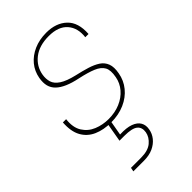

<svg xmlns="http://www.w3.org/2000/svg" viewBox="-232 -590 921 921"><g transform="rotate(-45 228.0 -130.0)"><path d="M190 12Q139 12 100.5 -5Q62 -22 42 -58Q22 -94 26 -152H48Q42 -101 62 -69Q82 -37 117.5 -22.5Q153 -8 193 -8Q236 -8 271.5 -23Q307 -38 330 -65Q353 -92 359 -126Q367 -167 355 -188.5Q343 -210 312 -223Q281 -236 230 -247Q191 -255 163.5 -267Q136 -279 119.5 -295Q103 -311 97.5 -332.5Q92 -354 97 -383Q104 -422 128 -451Q152 -480 189.5 -496.5Q227 -513 274 -513Q340 -513 379 -476Q418 -439 413 -365H391Q398 -422 367 -457.5Q336 -493 271 -493Q206 -493 166.5 -462Q127 -431 119 -382Q115 -357 121.5 -335.5Q128 -314 153.5 -297Q179 -280 230 -268Q266 -260 297 -250.5Q328 -241 349.5 -227Q371 -213 380 -189.5Q389 -166 382 -129Q375 -88 349 -56Q323 -24 282 -6Q241 12 190 12ZM99 253 103 233H171Q219 233 244 212Q269 191 274 163Q279 133 260 117.5Q241 102 189 102H156L175 -7H195L179 83Q224 81 251 91Q278 101 289 120Q300 139 295 165Q291 189 275 209Q259 229 233 241Q207 253 171 253Z"/></g></svg>

Font: DM Sans 18pt Thin
Style: Italic
Weight: 250
Italic angle: -10°
Designer: Colophon Foundry, Jonny Pinhorn
Foundry: Colophon Foundry
Version: Version 4.004;gftools[0.9.30]